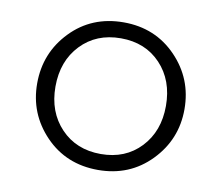

<svg xmlns="http://www.w3.org/2000/svg" viewBox="-67 -702 835 724"><g transform="rotate(10 350.5 -339.5)"><path d="M69 -339Q69 -456 149 -539Q229 -622 351 -622Q472 -622 552.5 -539Q633 -456 633 -339Q633 -223 552.5 -140Q472 -57 351 -57Q229 -57 149 -140Q69 -223 69 -339ZM139 -339Q139 -242 198 -180Q257 -118 351 -118Q445 -118 503.5 -180Q562 -242 562 -339Q562 -437 503.5 -499Q445 -561 351 -561Q257 -561 198 -499Q139 -437 139 -339Z"/></g></svg>

Font: Palanquin Light
Style: Regular
Weight: 300
Designer: Pria Ravichandran
Version: Version 1.0.4